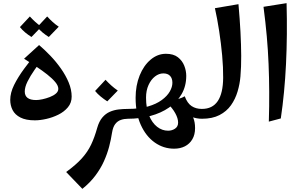

<svg xmlns="http://www.w3.org/2000/svg" viewBox="-20 -754 1912 1219"><path d="M201.5 10Q144.5 10 109.9 -7.8Q75.2 -25.5 60.1 -55Q45 -84.5 45 -119.8Q45 -165 69.5 -214.6Q94 -264.2 134.1 -318.6Q174.2 -373 222 -430.5L259.2 -393.8Q227.8 -351.5 199.8 -311.2Q171.8 -271 154.5 -235.9Q137.2 -200.8 137.2 -173Q137.2 -146 155.2 -132.4Q173.2 -118.8 209.2 -118.8Q226 -118.8 249.4 -123.8Q272.8 -128.8 296.1 -137.8Q319.5 -146.8 334.9 -159.9Q350.2 -173 350.2 -190.2Q350.2 -209.8 330.9 -233Q311.5 -256.2 279.8 -281.2Q248 -306.2 209.5 -331.8Q171 -357.2 132.8 -381.2L228.2 -468Q262.8 -438.8 299.4 -400.6Q336 -362.5 366.6 -319.1Q397.2 -275.8 416.1 -230.4Q435 -185 435 -140.5Q435 -101.2 411.1 -72.8Q387.2 -44.2 350.6 -26.1Q314 -8 274.1 1Q234.2 10 201.5 10ZM179.8 -519.2Q159.2 -532 139.9 -548Q120.5 -564 106.5 -582L169.5 -649.5Q186.5 -631 203.8 -615.1Q221 -599.2 243 -584.5ZM289.8 -519.2Q269.2 -532 249.9 -548Q230.5 -564 216.5 -582L279.5 -649.5Q296.5 -631 313.8 -615.1Q331 -599.2 353 -584.5Z M503 445 400 338Q463 292 499.6 251.4Q536.2 210.8 558.2 164.8Q580.2 118.8 597.2 57.8Q609.2 16 629.9 -8.2Q650.5 -32.5 677.1 -44.1Q703.8 -55.8 733.2 -59.1Q762.8 -62.5 791.8 -62.5L811.8 -31.2L791.8 0Q768.5 0 747.2 7.4Q726 14.8 711.6 33.5Q697.2 52.2 691.5 87.5Q685 131 672.8 177.5Q660.5 224 639.5 270.5Q618.5 317 585.1 361.4Q551.8 405.8 503 445ZM661.2 -110.5Q639.8 -124.2 619.1 -141.2Q598.5 -158.2 583.8 -176.5L650 -247.5Q668.2 -227.8 686.5 -211.4Q704.8 -195 727.8 -179Z M1085.5 190Q1017.8 190 962.1 150.5Q906.5 111 873.8 38.5Q841 -34 841 -133Q841 -211.2 866.6 -274.8Q892.2 -338.2 936.4 -375.4Q980.5 -412.5 1033.5 -412.5Q1081.5 -412.5 1109.5 -390.5Q1137.5 -368.5 1150 -336.5Q1162.5 -304.5 1162.5 -272.5Q1162.5 -207.5 1133.1 -156.6Q1103.8 -105.8 1052.8 -70.8Q1001.8 -35.8 934.9 -17.9Q868 0 792 0V-62.5Q866.2 -62.5 919.5 -78Q972.8 -93.5 1007.1 -118.9Q1041.5 -144.2 1058 -173.1Q1074.5 -202 1074.5 -228.5Q1074.5 -256.8 1059.6 -272.4Q1044.8 -288 1017 -288Q989.2 -288 964.1 -268.6Q939 -249.2 923.1 -214.4Q907.2 -179.5 907.2 -134Q907.2 -67.2 926.5 -20.5Q945.8 26.2 977.5 51Q1009.2 75.8 1047.2 75.8Q1071.8 75.8 1091.2 62.9Q1110.8 50 1110.8 24.2Q1110.8 -2.5 1092.8 -35.2Q1074.8 -68 1041 -100.5L1150.5 -139.2L1159 -83.5Q1168 -70.5 1182.1 -51.2Q1196.2 -32 1207.4 -5.2Q1218.5 21.5 1218.5 59.5Q1218.5 101 1201.2 130.2Q1184 159.5 1154.1 174.8Q1124.2 190 1085.5 190ZM1261.2 0Q1228.8 0 1194 -12.8Q1159.2 -25.5 1134.5 -51.9Q1109.8 -78.2 1107 -119.2L1152.8 -142.8Q1169.5 -98.2 1196.6 -80.4Q1223.8 -62.5 1261.2 -62.5L1282 -31.2Z M1262 0V-62.5Q1329 -62.5 1362.5 -112.2Q1396 -162 1396.8 -259.8Q1397.5 -324.8 1390.5 -401.8Q1383.5 -478.8 1371.5 -557Q1359.5 -635.2 1344.5 -702L1494 -727.5Q1502.5 -632 1506.8 -550.4Q1511 -468.8 1511.4 -399.2Q1511.8 -329.8 1506.5 -268.2Q1502.5 -220.2 1488.2 -172.5Q1474 -124.8 1446.4 -85.8Q1418.8 -46.8 1373.5 -23.4Q1328.2 0 1262 0Z M1686.8 18.2Q1689.8 -80.8 1689.2 -170.2Q1688.8 -259.8 1685.2 -346.6Q1681.8 -433.5 1673.8 -523.1Q1665.8 -612.8 1653 -710.8L1799.5 -734Q1804.8 -531 1795.9 -348Q1787 -165 1762.8 -2Z"/></svg>

Font: Marhey Light
Style: Regular
Weight: 300
Designer: Nur Syamsi & Bustanul Arifin
Foundry: Namelatype
Version: Version 1.000